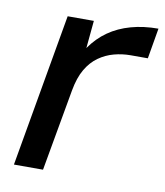

<svg xmlns="http://www.w3.org/2000/svg" viewBox="-67 -594 559 650"><g transform="rotate(10 213.0 -269.0)"><path d="M24 0 116 -526H206L197 -431Q222 -467 255.5 -490.5Q289 -514 332 -526Q375 -538 426 -538L408 -433H349Q320 -433 292 -425.5Q264 -418 240 -401Q216 -384 199 -355Q182 -326 174 -281L124 0Z"/></g></svg>

Font: DM Sans 9pt Medium
Style: Italic
Weight: 500
Italic angle: -10°
Version: Version 4.004;gftools[0.9.30]